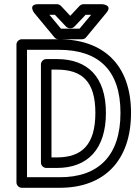

<svg xmlns="http://www.w3.org/2000/svg" viewBox="-20 -865 665 910"><path d="M108 -25V-629H258C446 -629 551 -534 551 -330C551 -125 445 -25 264 -25ZM58 0C58 11 68 25 83 25H264C471 25 601 -101 601 -330C601 -558 470 -679 258 -679H83C72 -679 58 -669 58 -654ZM199 -69H250C396 -69 482 -159 482 -330C482 -501 395 -585 250 -585H199C184 -585 174 -571 174 -560V-94C174 -79 188 -69 199 -69ZM224 -119V-535H250C369 -535 432 -479 432 -330C432 -179 368 -119 250 -119ZM386 -795H412L357 -729H269L214 -795H240L293 -739C298 -734 305 -731 311 -731H315C322 -731 329 -735 333 -739ZM375 -845C369 -845 362 -842 357 -837L313 -790L269 -837C265 -841 258 -845 251 -845H161C111 -845 142 -804 142 -804L238 -688C243 -682 250 -679 257 -679H369C376 -679 383 -682 388 -688L484 -804C516 -842 465 -845 465 -845Z"/></svg>

Font: Falling Sky
Style: Ou
Weight: 400
Designer: Paul D. Hunt
Foundry: Adobe Systems Incorporated
Version: Version 1.02